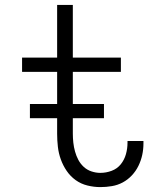

<svg xmlns="http://www.w3.org/2000/svg" viewBox="-20 -755 640 783"><path d="M389 8Q363 8 336.5 1.5Q310 -5 288.5 -20.5Q267 -36 252 -58Q237 -80 228 -105Q219 -130 216 -156.5Q213 -183 213 -210V-462H70V-520H213V-735H277V-520H473V-462H277V-210Q277 -192 279 -173.5Q281 -155 286 -137Q291 -119 299.5 -103Q308 -87 321.5 -74.5Q335 -62 353 -56Q371 -50 389 -50Q413 -50 435.5 -58.5Q458 -67 472.5 -85Q487 -103 493.5 -126Q500 -149 500 -173Q500 -175 500 -176.5Q500 -178 500 -180H565Q565 -177 565 -174.5Q565 -172 565 -170Q565 -146 560 -123Q555 -100 544.5 -78.5Q534 -57 517.5 -39.5Q501 -22 480.5 -11Q460 0 436.5 4Q413 8 389 8ZM102 -273V-331H404V-273Z"/></svg>

Font: Iosevka Custom Light Extended
Style: Regular
Weight: 300
Width: 7
Monospace: yes
Designer: Belleve Invis
Foundry: Belleve Invis
Version: Version 11.2.4; ttfautohint (v1.8.4)